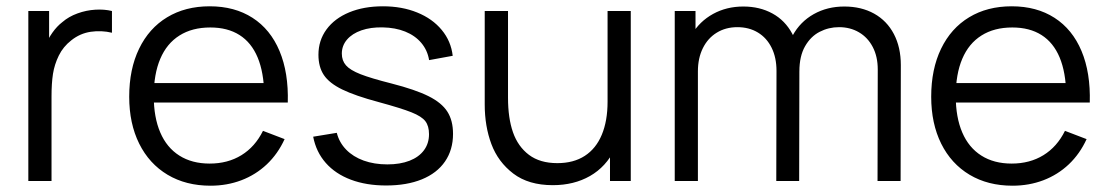

<svg xmlns="http://www.w3.org/2000/svg" viewBox="-20 -575 3523 610"><path d="M70 0V-540H136V-410L123 -427Q132 -450.7 146.4 -471.1Q160.8 -491.5 178 -504.7Q198.3 -522.3 226.2 -532.4Q254 -542.5 282.7 -544.2Q311.3 -546 335.7 -540V-471Q302.3 -479 268.2 -474Q234.2 -469 206.3 -446.7Q180.7 -426.7 166.8 -398.4Q153 -370.2 148.3 -340.2Q143.7 -310.3 143.7 -269.3V0Z M648.8 15Q570.8 15 512.4 -19.8Q454 -54.7 422.2 -118.7Q390.5 -182.7 390.5 -267.7Q390.5 -355.3 421.9 -420.2Q453.3 -485.2 511 -520.1Q568.7 -555 646.2 -555Q725.5 -555 782.3 -518.4Q839.2 -481.8 868.1 -412.9Q897 -344 894.3 -249.3H819.5V-275.3Q818.2 -345.5 798.5 -392.6Q778.8 -439.7 741 -463.7Q703.2 -487.7 648.2 -487.7Q590.5 -487.7 550.2 -462.2Q509.8 -436.8 489.2 -388.2Q468.5 -339.5 468.5 -270Q468.5 -202.2 489.2 -154.1Q509.8 -106 549.8 -80.7Q589.8 -55.3 646.2 -55.3Q703.7 -55.3 747.1 -82Q790.5 -108.7 815.5 -159.3L884.2 -133Q862.8 -86.2 827.7 -52.9Q792.5 -19.7 746.8 -2.3Q701.2 15 648.8 15ZM442.5 -249.3V-311H855.2V-249.3Z M1206.7 14.3Q1143.8 14.3 1094.8 -4.1Q1045.8 -22.5 1015.1 -57.3Q984.3 -92.2 975 -140.7L1050 -153Q1057.8 -122.2 1079.8 -99.6Q1101.8 -77 1135.4 -64.8Q1169 -52.7 1210.7 -52.7Q1251.2 -52.7 1281.1 -64.3Q1311 -76 1327 -97.7Q1343 -119.3 1343 -148.7Q1343 -174.7 1331.4 -189.9Q1319.8 -205.2 1287.2 -218.2Q1254.7 -231.2 1183 -250.7Q1108.3 -270.7 1067.3 -290.7Q1026.3 -310.7 1009 -336.5Q991.7 -362.3 991.7 -401Q991.7 -446.5 1017.3 -481.5Q1043 -516.5 1089.5 -535.8Q1136 -555 1196.7 -555Q1257 -555 1305.4 -535.3Q1353.8 -515.7 1383.4 -479.9Q1413 -444.2 1418.3 -397.7L1343.3 -384Q1338.2 -415.3 1318.5 -438.7Q1298.8 -462 1267.3 -474.7Q1235.8 -487.3 1195.7 -488Q1157.7 -488.8 1128.2 -478.6Q1098.8 -468.3 1082.4 -449.1Q1066 -429.8 1066 -404.7Q1066 -382.5 1079.2 -367.4Q1092.3 -352.3 1125.5 -339.2Q1158.7 -326.2 1224 -309.7Q1299.7 -290.3 1341.5 -269.4Q1383.3 -248.5 1401.3 -220.3Q1419.3 -192.2 1419.3 -149.7Q1419.3 -99 1393.8 -61.9Q1368.3 -24.8 1320.3 -5.2Q1272.3 14.3 1206.7 14.3Z M1736.3 13.3Q1659.3 13.3 1610.9 -23.5Q1562.5 -60.3 1541.2 -117.2Q1520 -174 1520 -243V-540H1594V-264.3Q1594 -200 1609.8 -154.7Q1625.7 -109.3 1660.6 -83Q1695.5 -56.7 1750.7 -56.7Q1802.3 -56.7 1837.9 -79.8Q1873.5 -102.8 1891.9 -146.8Q1910.3 -190.7 1910.3 -252L1962.3 -240.3Q1962.3 -159.3 1933.8 -102.1Q1905.3 -44.8 1854.4 -15.8Q1803.5 13.3 1736.3 13.3ZM1918 0V-133H1910.3V-540H1984V0Z M2768.7 -354.3Q2768.7 -395.3 2752.8 -425.7Q2737 -456 2709.1 -472.3Q2681.2 -488.7 2645.7 -488.7Q2612.7 -488.7 2584.1 -473.9Q2555.5 -459.2 2537.6 -427.8Q2519.7 -396.3 2519.7 -348.3L2476 -361Q2474.3 -418.2 2498.3 -462.1Q2522.3 -506 2565.4 -530.2Q2608.5 -554.3 2662.3 -554.3Q2716.5 -554.3 2757.2 -531.7Q2797.8 -509 2819.9 -466.9Q2842 -424.8 2842 -368.3L2841.3 0H2768ZM2123.7 0V-540H2189.7V-407H2197.3V0ZM2447 -349.7Q2447 -392 2431.5 -423.3Q2416 -454.7 2387.9 -471.7Q2359.8 -488.7 2322.7 -488.7Q2285.7 -488.7 2257.2 -471.2Q2228.8 -453.8 2213.1 -422.1Q2197.3 -390.3 2197.3 -348.3L2153.7 -372.3Q2153.7 -424 2178.1 -465.5Q2202.5 -507 2245.4 -530.7Q2288.3 -554.3 2341.7 -554.3Q2393.7 -554.3 2434 -532.2Q2474.3 -510.2 2497 -467.9Q2519.7 -425.7 2519.7 -366.3L2519 0H2446.3Z M3196.8 15Q3118.8 15 3060.4 -19.8Q3002 -54.7 2970.2 -118.7Q2938.5 -182.7 2938.5 -267.7Q2938.5 -355.3 2969.9 -420.2Q3001.3 -485.2 3059 -520.1Q3116.7 -555 3194.2 -555Q3273.5 -555 3330.3 -518.4Q3387.2 -481.8 3416.1 -412.9Q3445 -344 3442.3 -249.3H3367.5V-275.3Q3366.2 -345.5 3346.5 -392.6Q3326.8 -439.7 3289 -463.7Q3251.2 -487.7 3196.2 -487.7Q3138.5 -487.7 3098.2 -462.2Q3057.8 -436.8 3037.2 -388.2Q3016.5 -339.5 3016.5 -270Q3016.5 -202.2 3037.2 -154.1Q3057.8 -106 3097.8 -80.7Q3137.8 -55.3 3194.2 -55.3Q3251.7 -55.3 3295.1 -82Q3338.5 -108.7 3363.5 -159.3L3432.2 -133Q3410.8 -86.2 3375.7 -52.9Q3340.5 -19.7 3294.8 -2.3Q3249.2 15 3196.8 15ZM2990.5 -249.3V-311H3403.2V-249.3Z"/></svg>

Font: Manrope
Style: Regular
Weight: 400
Designer: Mikhail Sharanda
Foundry: Mikhail Sharanda
Version: Version 4.503